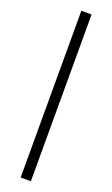

<svg xmlns="http://www.w3.org/2000/svg" viewBox="-169 -788 552 946"><g transform="rotate(20 107.5 -315.0)"><path d="M134.3 122.1H80.6V-752H134.3Z"/></g></svg>

Font: Kumbh Sans Light
Style: Regular
Weight: 300
Version: Version 1.004